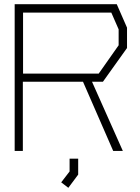

<svg xmlns="http://www.w3.org/2000/svg" viewBox="-20 -720 666 916"><path d="M471 -330H419L566 0H520L376 -330H89V0H50V-700H537L586 -588V-491ZM546 -580 511 -660H90V-369H451L546 -504ZM272 150 312 98V37H353V113L306 176Z"/></svg>

Font: Turret Road Light
Style: Regular
Weight: 300
Designer: Noponies
Foundry: Noponies
Version: Version 1.001; ttfautohint (v1.8)